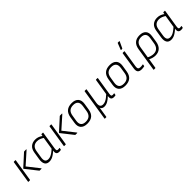

<svg xmlns="http://www.w3.org/2000/svg" viewBox="304 -2148 3787 3787"><g transform="rotate(-45 2197.5 -255.0)"><path d="M373 0Q367 0 365 -4L171 -250Q168 -255 172 -259L415 -480Q419 -484 426 -484H479Q482 -484 483 -481Q484 -478 481 -475L233 -254L426 -9Q429 -5 426.5 -2.5Q424 0 421 0ZM61 0Q52 0 54 -8L128 -476Q130 -484 137 -484H175Q183 -484 182 -476L107 -8Q105 0 99 0Z M635 12Q566 12 538 -34.5Q510 -81 523 -166L548 -323Q562 -412 613 -454Q664 -496 740 -496Q788 -496 827.5 -480Q867 -464 898 -440L894 -392Q856 -418 819.5 -432.5Q783 -447 744 -447Q683 -447 646 -414Q609 -381 598 -310L575 -164Q565 -100 584.5 -68.5Q604 -37 654 -37Q682 -37 711.5 -48Q741 -59 776 -84Q811 -109 855 -150L846 -98Q805 -61 769.5 -36Q734 -11 701.5 0.5Q669 12 635 12ZM909 12Q866 12 847.5 -10.5Q829 -33 837 -85L841 -107V-128L885 -406L891 -428L899 -476Q900 -484 907 -484H943Q951 -484 949 -476L890 -104Q884 -63 891 -49.5Q898 -36 920 -36Q932 -36 941.5 -37Q951 -38 960 -40Q967 -42 966 -33L960 -1Q959 6 951 7Q943 9 933.5 10.5Q924 12 909 12Z M1370 0Q1364 0 1362 -4L1168 -250Q1165 -255 1169 -259L1412 -480Q1416 -484 1423 -484H1476Q1479 -484 1480 -481Q1481 -478 1478 -475L1230 -254L1423 -9Q1426 -5 1423.5 -2.5Q1421 0 1418 0ZM1058 0Q1049 0 1051 -8L1125 -476Q1127 -484 1134 -484H1172Q1180 -484 1179 -476L1104 -8Q1102 0 1096 0Z M1692 12Q1597 12 1552.5 -38.5Q1508 -89 1523 -182L1544 -316Q1559 -406 1612 -451Q1665 -496 1758 -496Q1850 -496 1896 -446.5Q1942 -397 1928 -304L1907 -171Q1893 -78 1839.5 -33Q1786 12 1692 12ZM1698 -37Q1766 -37 1805 -71.5Q1844 -106 1855 -175L1874 -298Q1885 -373 1853.5 -410Q1822 -447 1752 -447Q1683 -447 1645 -413Q1607 -379 1596 -309L1576 -185Q1565 -113 1595 -75Q1625 -37 1698 -37Z M2006 185Q1999 185 2001 177L2104 -476Q2106 -484 2113 -484H2151Q2159 -484 2158 -476L2107 -160Q2097 -96 2115.5 -66.5Q2134 -37 2180 -37Q2212 -37 2244 -51Q2276 -65 2307 -88.5Q2338 -112 2366 -139L2420 -476Q2421 -484 2428 -484H2466Q2474 -484 2473 -476L2414 -104Q2408 -65 2414.5 -50.5Q2421 -36 2446 -36Q2454 -36 2464 -37Q2474 -38 2484 -40Q2491 -42 2489 -34L2483 0Q2482 3 2480.5 5Q2479 7 2475 8Q2467 9 2456 10.5Q2445 12 2433 12Q2390 12 2372 -11Q2354 -34 2362 -88H2360Q2313 -41 2265 -14.5Q2217 12 2170 12Q2139 12 2116.5 -0.5Q2094 -13 2085 -37L2051 177Q2049 185 2043 185Z M2753 12Q2658 12 2613.5 -38.5Q2569 -89 2584 -182L2605 -316Q2620 -406 2673 -451Q2726 -496 2819 -496Q2911 -496 2957 -446.5Q3003 -397 2989 -304L2968 -171Q2954 -78 2900.5 -33Q2847 12 2753 12ZM2759 -37Q2827 -37 2866 -71.5Q2905 -106 2916 -175L2935 -298Q2946 -373 2914.5 -410Q2883 -447 2813 -447Q2744 -447 2706 -413Q2668 -379 2657 -309L2637 -185Q2626 -113 2656 -75Q2686 -37 2759 -37Z M3211 12Q3148 12 3123 -18.5Q3098 -49 3109 -118L3165 -476Q3167 -484 3174 -484H3213Q3220 -484 3219 -476L3162 -116Q3155 -72 3170 -54Q3185 -36 3220 -36Q3237 -36 3253 -37.5Q3269 -39 3286 -43Q3294 -45 3293 -36L3288 -4Q3287 3 3280 4Q3265 7 3246.5 9.5Q3228 12 3211 12ZM3190 -546Q3186 -546 3185 -548.5Q3184 -551 3186 -556L3238 -688Q3240 -693 3242.5 -694Q3245 -695 3249 -695H3285Q3290 -695 3291 -692Q3292 -689 3290 -686L3228 -553Q3224 -546 3216 -546Z M3372 185Q3364 185 3366 177L3444 -317Q3458 -404 3509 -450Q3560 -496 3651 -496Q3743 -496 3785.5 -446.5Q3828 -397 3813 -306L3793 -174Q3779 -83 3727.5 -35.5Q3676 12 3592 12Q3555 12 3514 0Q3473 -12 3442 -31L3448 -78Q3480 -59 3517.5 -48Q3555 -37 3591 -37Q3653 -37 3691.5 -73.5Q3730 -110 3741 -180L3761 -305Q3773 -378 3742 -413Q3711 -448 3647 -448Q3585 -448 3547 -416Q3509 -384 3497 -313L3419 177Q3417 185 3410 185Z M4035 12Q3966 12 3938 -34.5Q3910 -81 3923 -166L3948 -323Q3962 -412 4013 -454Q4064 -496 4140 -496Q4188 -496 4227.5 -480Q4267 -464 4298 -440L4294 -392Q4256 -418 4219.5 -432.5Q4183 -447 4144 -447Q4083 -447 4046 -414Q4009 -381 3998 -310L3975 -164Q3965 -100 3984.5 -68.5Q4004 -37 4054 -37Q4082 -37 4111.5 -48Q4141 -59 4176 -84Q4211 -109 4255 -150L4246 -98Q4205 -61 4169.5 -36Q4134 -11 4101.5 0.5Q4069 12 4035 12ZM4309 12Q4266 12 4247.5 -10.5Q4229 -33 4237 -85L4241 -107V-128L4285 -406L4291 -428L4299 -476Q4300 -484 4307 -484H4343Q4351 -484 4349 -476L4290 -104Q4284 -63 4291 -49.5Q4298 -36 4320 -36Q4332 -36 4341.5 -37Q4351 -38 4360 -40Q4367 -42 4366 -33L4360 -1Q4359 6 4351 7Q4343 9 4333.5 10.5Q4324 12 4309 12Z"/></g></svg>

Font: Sofia Sans Light
Style: Italic
Weight: 300
Italic angle: -9°
Version: Version 4.100-B